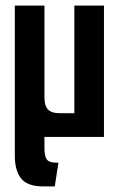

<svg xmlns="http://www.w3.org/2000/svg" viewBox="-20 -490 446 687"><path d="M144 0Q97 0 73 -14.5Q49 -29 41 -51Q33 -73 33 -95V-470H139V-141Q139 -112 151.5 -98.5Q164 -85 192 -85H246V-470H352V0ZM135 177Q78 177 55.5 148.5Q33 120 33 67V-470H139V39Q139 69 147.5 80.5Q156 92 181 92H189L176 177Z"/></svg>

Font: Smooch Sans
Style: Bold
Weight: 700
Designer: Robert E. Leuschke
Foundry: Robert E. Leuschke
Version: Version 1.010